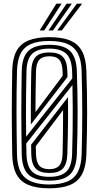

<svg xmlns="http://www.w3.org/2000/svg" viewBox="-20 -1010 535 1039"><path d="M247.2 9Q176.8 9 132.9 -9.6Q89 -28.2 68.2 -68.5Q47.4 -108.9 46.1 -174.3Q45.1 -236.4 44.5 -292Q43.9 -347.7 43.9 -401Q43.9 -454.4 44.5 -509.7Q45.1 -564.9 46.1 -626.3Q47.4 -691.6 68.2 -731.8Q89 -772 132.9 -790.5Q176.8 -809 247.2 -809Q316.9 -809 360.3 -790.4Q403.6 -771.8 424.5 -731.7Q445.4 -691.5 447.4 -626.6Q449.6 -562 450.6 -506.5Q451.6 -451.1 451.5 -398.9Q451.4 -346.7 450.5 -291.9Q449.5 -237.1 447.4 -173.6Q445.4 -107.8 423.9 -67.6Q402.5 -27.3 359.1 -9.2Q315.7 9 247.2 9ZM247.2 -94.5Q283.5 -94.5 300.6 -113.7Q317.8 -132.8 318.7 -179.4Q319.5 -215.9 320.1 -255.1Q320.7 -294.3 321.1 -334.5Q321.4 -374.8 321.3 -414.1L173.9 -219.2Q173.9 -214.9 174 -209.8Q174.1 -204.7 174.3 -199.1Q174.5 -193.4 174.6 -187.8Q174.7 -182.2 174.8 -176.9Q175.9 -132.8 192.7 -113.6Q209.5 -94.5 247.2 -94.5ZM247.2 -73.8Q196.7 -73.8 173.8 -97.4Q150.8 -121 149.1 -175.9Q149.1 -182.5 148.9 -191.2Q148.8 -199.9 148.7 -209.2Q148.6 -218.5 148.3 -226.8L348 -484.5Q348.7 -429.3 348.4 -380.2Q348.1 -331.1 347.1 -282.1Q346.1 -233 344.5 -177.2Q342.7 -121.5 320 -97.6Q297.2 -73.8 247.2 -73.8ZM247.2 -53.1Q308.4 -53.1 338.2 -80.6Q368.1 -108.2 370.2 -176.8Q372.2 -243.7 373.1 -305.4Q373.9 -367 373.6 -427.2Q373.4 -487.4 372 -549.9L122.2 -233.7Q122.2 -226 122.3 -218.7Q122.4 -211.4 122.7 -204.4Q122.9 -197.4 123 -190.3Q123.2 -183.3 123.3 -175.9Q124.9 -110.3 153.6 -81.7Q182.3 -53.1 247.2 -53.1ZM247.2 -11.7Q307.7 -11.7 345.5 -28.2Q383.4 -44.7 401.7 -80.7Q420 -116.7 421.7 -175.1Q423.5 -234.6 424.3 -288.6Q425.1 -342.5 425.1 -395.5Q425.2 -448.4 424.3 -504.8Q423.5 -561.2 421.7 -625.5Q420 -683.8 401.7 -719.7Q383.4 -755.5 345.5 -771.9Q307.7 -788.3 247.2 -788.3Q184.7 -788.3 146.6 -771.4Q108.5 -754.5 90.9 -718.6Q73.4 -682.8 71.9 -625.5Q70.5 -568.6 69.9 -515.4Q69.2 -462.2 69.3 -408.7Q69.4 -355.2 70 -297.8Q70.5 -240.4 71.9 -175.1Q73.6 -84.6 116.2 -48.1Q158.9 -11.7 247.2 -11.7ZM247.2 -32.4Q168.5 -32.4 133.8 -65.5Q99.2 -98.6 97.6 -175.1Q96.6 -236.6 96 -291.9Q95.3 -347.3 95.3 -400.7Q95.3 -454.2 96 -509.4Q96.6 -564.6 97.6 -625.5Q99.2 -701.7 133.7 -734.6Q168.2 -767.6 247.2 -767.6Q324 -767.6 358.6 -734.6Q393.2 -701.6 395.9 -624.7Q397.9 -567 398.9 -512.3Q400 -457.6 400 -403.4Q400 -349.2 399 -293Q398 -236.8 395.9 -175.9Q393.3 -99.2 358.7 -65.8Q324.2 -32.4 247.2 -32.4ZM121.5 -270.4 371.2 -585.8Q371.2 -592 370.9 -598.2Q370.7 -604.4 370.6 -610.7Q370.4 -617.1 370.2 -623.9Q368.1 -691.1 338.7 -719Q309.3 -746.9 247.2 -746.9Q182.3 -746.9 153.6 -718.5Q124.9 -690.1 123.3 -624.7Q121.7 -555.3 121.1 -495.3Q120.5 -435.4 120.6 -380.4Q120.7 -325.4 121.5 -270.4ZM147 -336.5Q146.9 -385.7 146.9 -434Q147 -482.3 147.6 -530Q148.3 -577.8 149.3 -624.6Q150.6 -677.1 172.6 -701.7Q194.7 -726.2 247.2 -726.2Q297 -726.2 319.9 -702.6Q342.9 -679 344.5 -623.1Q344.8 -616.2 344.9 -608.4Q345 -600.6 345.3 -593.3ZM171.9 -403.4 319.1 -599.7Q319 -604.9 318.9 -611.6Q318.8 -618.3 318.7 -621.2Q317.8 -667 300.9 -686.2Q284.1 -705.5 247.2 -705.5Q209.8 -705.5 192.9 -686.7Q175.9 -668 174.8 -623.7Q173.5 -565.3 172.8 -512.7Q172.2 -460.1 171.9 -403.4ZM194.5 -845 285 -990.3H313.5L219.1 -845ZM289.6 -845 395.9 -990.3H424.5L314.2 -845ZM242.2 -845 340.5 -990.3H369L266.5 -845Z"/></svg>

Font: Big Shoulders Inline Text SC Thin
Style: Regular
Weight: 100
Designer: Patric King
Foundry: XO Type Co
Version: Version 2.002